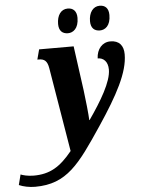

<svg xmlns="http://www.w3.org/2000/svg" viewBox="-215 -802 800 1091"><g transform="rotate(-5 185.5 -256.5)"><path d="M385 -613C414 -613 446 -634 446 -696C446 -735 426 -753 395 -753C357 -753 333 -719 333 -670C333 -631 353 -613 385 -613ZM203 -613C231 -613 264 -634 264 -696C264 -735 243 -753 213 -753C174 -753 151 -719 151 -670C151 -631 171 -613 203 -613ZM-59 240C123 240 197 133 333 -70C446 -239 513 -363 513 -466C513 -515 489 -546 438 -546C392 -546 360 -509 358 -456C390 -456 416 -434 416 -387C416 -318 353 -213 282 -111H280C279 -142 270 -228 263 -281L228 -536H31L16 -479H24C56 -479 72 -466 79 -426L159 55C90 140 31 176 -62 176C-96 176 -124 168 -136 163L-151 222C-126 233 -92 240 -59 240Z"/></g></svg>

Font: Noto Serif ExtraCondensed Black
Style: Italic
Weight: 900
Width: 2
Italic angle: -12°
Designer: Monotype Design Team
Foundry: Monotype Imaging Inc.
Version: Version 2.014